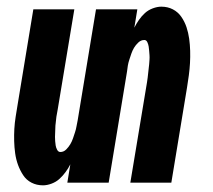

<svg xmlns="http://www.w3.org/2000/svg" viewBox="-20 -548 640 576"><path d="M109 8Q90 8 74.5 0Q59 -8 49.5 -22.5Q40 -37 34 -53.5Q28 -70 25.5 -88Q23 -106 22.5 -124.5Q22 -143 23 -161Q24 -179 27 -198Q30 -217 33 -235L80 -520H203L153 -219Q152 -212 150.5 -205Q149 -198 148.5 -191.5Q148 -185 147 -178Q146 -171 146 -164.5Q146 -158 145.5 -151Q145 -144 145 -137.5Q145 -131 145.5 -124.5Q146 -118 147 -111.5Q148 -105 151.5 -98.5Q155 -92 161 -92Q171 -92 178.5 -99.5Q186 -107 191 -115.5Q196 -124 199 -133Q202 -142 205 -151Q208 -160 209.5 -169Q211 -178 213 -187L268 -520H392L383 -465Q389 -477 397 -488.5Q405 -500 415 -509Q425 -518 438.5 -523Q452 -528 464 -528Q483 -528 498.5 -520Q514 -512 524 -497.5Q534 -483 539.5 -466.5Q545 -450 547.5 -432Q550 -414 550.5 -395.5Q551 -377 550 -359Q549 -341 546.5 -322Q544 -303 541 -285L494 0H371L421 -301Q422 -308 423 -315Q424 -322 424.5 -328.5Q425 -335 426 -342Q427 -349 427.5 -355.5Q428 -362 428.5 -369Q429 -376 428.5 -382.5Q428 -389 427.5 -395.5Q427 -402 426 -408.5Q425 -415 422 -421.5Q419 -428 413 -428Q403 -428 395 -420.5Q387 -413 382 -404.5Q377 -396 374 -387Q371 -378 368 -369Q365 -360 363.5 -351Q362 -342 361 -333L306 0H182L191 -55Q185 -43 176.5 -31.5Q168 -20 158 -11Q148 -2 134.5 3Q121 8 109 8Z"/></svg>

Font: Iosevka Heavy Extended
Style: Italic
Weight: 900
Width: 7
Italic angle: -9°
Monospace: yes
Designer: Belleve Invis
Foundry: Belleve Invis
Version: Version 32.5.0; ttfautohint (v1.8.4)